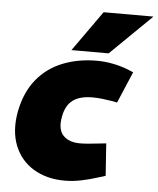

<svg xmlns="http://www.w3.org/2000/svg" viewBox="-53 -793 700 848"><g transform="rotate(5 296.5 -369.0)"><path d="M265 9Q185 9 126.5 -26.5Q68 -62 42.5 -127Q17 -192 33 -278Q50 -364 95.5 -420Q141 -476 209.5 -503.5Q278 -531 361 -531Q397 -531 432.5 -524Q468 -517 499 -505L525 -494L466 -355L439 -360Q420 -363 399 -365.5Q378 -368 356 -368Q300 -368 269 -345Q238 -322 229 -272Q218 -215 243.5 -188Q269 -161 318 -161Q348 -161 406 -168L434 -171L444 -28L415 -19Q375 -6 337.5 1.5Q300 9 265 9ZM245 -568 372 -747H593L410 -568Z"/></g></svg>

Font: REM ExtraBold
Style: Italic
Weight: 800
Italic angle: -11°
Designer: Octavio Pardo
Foundry: Ashler Design
Version: Version 1.005;gftools[0.9.28]